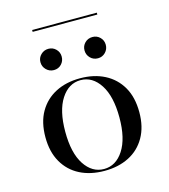

<svg xmlns="http://www.w3.org/2000/svg" viewBox="-107 -783 774 879"><g transform="rotate(-15 280.5 -343.5)"><path d="M280.6 11.3Q214.5 11.3 164.5 -14.1Q114.5 -39.5 86.3 -88.7Q58.1 -137.9 58.1 -207.3Q58.1 -278.2 86.3 -327Q114.5 -375.8 164.5 -401.6Q214.5 -427.4 280.6 -427.4Q346.8 -427.4 396.8 -401.6Q446.8 -375.8 475 -327Q503.2 -278.2 503.2 -207.3Q503.2 -137.9 475 -88.7Q446.8 -39.5 396.8 -14.1Q346.8 11.3 280.6 11.3ZM280.6 2.4Q337.1 2.4 373 -52.8Q408.9 -108.1 408.9 -207.3Q408.9 -308.1 373 -363.3Q337.1 -418.5 280.6 -418.5Q224.2 -418.5 188.3 -363.3Q152.4 -308.1 152.4 -208.1Q152.4 -107.3 188.3 -52.4Q224.2 2.4 280.6 2.4ZM384.7 -494.4Q362.9 -494.4 348.4 -509.3Q333.9 -524.2 333.9 -545.2Q333.9 -566.1 348.4 -580.6Q362.9 -595.2 384.7 -595.2Q405.6 -595.2 420.2 -580.6Q434.7 -566.1 434.7 -545.2Q434.7 -524.2 420.2 -509.3Q405.6 -494.4 384.7 -494.4ZM175.8 -494.4Q154.8 -494.4 139.9 -509.3Q125 -524.2 125 -545.2Q125 -566.1 139.9 -580.6Q154.8 -595.2 175.8 -595.2Q196.8 -595.2 211.3 -580.6Q225.8 -566.1 225.8 -545.2Q225.8 -524.2 211.7 -509.3Q197.6 -494.4 175.8 -494.4ZM126.6 -688.7V-697.6H433.1V-688.7Z"/></g></svg>

Font: Playfair 144pt SemiExpanded Medium
Style: Regular
Weight: 500
Width: 6
Designer: Claus Eggers Sørensen
Foundry: Claus Eggers Sørensen
Version: Version 2.203